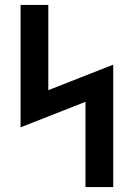

<svg xmlns="http://www.w3.org/2000/svg" viewBox="-20 -755 540 775"><path d="M325 0V-344L63 -241V-735H175V-391L437 -494V0Z"/></svg>

Font: Iosevka Slab
Style: Bold
Weight: 700
Monospace: yes
Designer: Belleve Invis
Foundry: Belleve Invis
Version: Version 11.1.1; ttfautohint (v1.8.3)